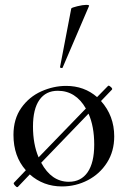

<svg xmlns="http://www.w3.org/2000/svg" viewBox="-20 -751 517 787"><path d="M342.8 -285.2 148.9 -84Q190.9 -5.9 262.2 -5.9Q312 -5.9 339.1 -44.9Q366.2 -84 366.2 -158.4Q366.2 -232.9 342.8 -285.2ZM138.2 -106 332 -306.2Q290.5 -378.9 216.8 -378.9Q168 -378.9 141.6 -341.6Q115.2 -304.2 115.2 -232.2Q115.2 -160.2 138.2 -106ZM448.2 -191.9Q448.2 -130.9 418.7 -84.5Q389.2 -38.1 340.1 -12.5Q291 13.2 233.9 13.2Q157.7 13.2 102.1 -36.1L53.2 15.1L50.8 16.1Q46.9 16.1 40.5 8.5Q34.2 1 37.1 -2L85.9 -53.2Q35.2 -109.9 35.2 -198.2Q35.2 -263.2 67.1 -308.6Q99.1 -354 149.2 -376.5Q199.2 -398.9 251 -398.9Q325.2 -398.9 377.9 -353L422.9 -398.9L424.8 -399.9Q428.7 -399.9 435.3 -393.6Q441.9 -387.2 439 -383.8L394 -336.9Q448.2 -276.4 448.2 -191.9ZM226.1 -476.1 272 -715.8Q272.9 -719.7 296.4 -725.3Q319.8 -731 333 -731Q346.2 -731 345.2 -727.1L236.8 -474.1Q236.8 -472.2 233.4 -472.2Q230 -472.2 227.5 -473.6Q225.1 -475.1 226.1 -476.1Z"/></svg>

Font: Cormorant-Medium
Style: Regular
Weight: 500
Designer: Christian Thalmann (Catharsis Fonts)
Version: Version 3.000